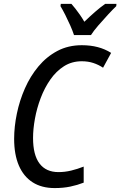

<svg xmlns="http://www.w3.org/2000/svg" viewBox="-20 -957 619 987"><path d="M261.2 9.8Q193.8 9.8 147.5 -20Q101.1 -49.8 76.9 -106.2Q52.7 -162.6 52.7 -243.2Q52.7 -305.7 66.7 -373Q80.6 -440.4 108.2 -502.9Q135.7 -565.4 177.5 -615.5Q219.2 -665.5 274.9 -695.1Q330.6 -724.6 400.4 -724.6Q445.3 -724.6 482.4 -714.8Q519.5 -705.1 551.3 -685.1L509.8 -608.9Q486.3 -624.5 459.5 -633.3Q432.6 -642.1 400.4 -642.1Q349.1 -642.1 308.8 -616.5Q268.6 -590.8 238.8 -548.1Q209 -505.4 189.2 -453.1Q169.4 -400.9 159.7 -347.4Q149.9 -293.9 149.9 -247.6Q149.9 -160.6 183.1 -116.5Q216.3 -72.3 280.8 -72.3Q313.5 -72.3 345.7 -80.1Q377.9 -87.9 410.2 -100.6V-18.1Q377.9 -5.4 341.3 2.2Q304.7 9.8 261.2 9.8ZM360.4 -776.9Q353.5 -798.3 341.3 -825.9Q329.1 -853.5 315.7 -880.1Q302.2 -906.7 291 -925.3L292.5 -937H347.2Q356.9 -926.3 367.9 -912.1Q378.9 -897.9 390.9 -880.9Q402.8 -863.8 413.6 -845.2Q441.4 -872.1 468.5 -895.8Q495.6 -919.4 520.5 -937H578.6L577.6 -925.3Q560.5 -909.2 535.2 -881.8Q509.8 -854.5 485.4 -826.2Q460.9 -797.9 447.8 -776.9Z"/></svg>

Font: Open Sans SemiCondensed Medium
Style: Italic
Weight: 500
Width: 4
Italic angle: -12°
Designer: Monotype Design Team
Foundry: Monotype Imaging Inc.
Version: Version 3.000